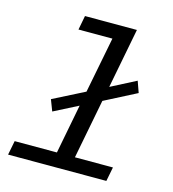

<svg xmlns="http://www.w3.org/2000/svg" viewBox="-108 -815 816 905"><g transform="rotate(15 300.0 -362.5)"><path d="M392.1 -431.6 514.2 -494.6 533.7 -439.5 377.9 -359.4 321.8 -69.3H507.3L493.7 0H14.2L27.8 -69.3H233.9L280.3 -310.1L162.6 -250L141.6 -304.7L294.4 -382.3L347.7 -655.3H182.1L195.3 -724.6H448.7Z"/></g></svg>

Font: Cousine
Style: Italic
Weight: 400
Italic angle: -12°
Monospace: yes
Designer: Steve Matteson
Foundry: Monotype Imaging Inc.
Version: Version 1.21